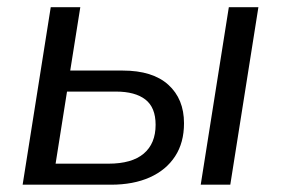

<svg xmlns="http://www.w3.org/2000/svg" viewBox="-20 -506 770 526"><path d="M42 0 119 -486.3H200L172.4 -312.7H315.9Q398.2 -312.7 441.1 -273.8Q484.1 -234.9 484.1 -168.4Q484.1 -115.2 459.7 -77.8Q435.4 -40.4 390.6 -20.2Q345.7 0 283.8 0ZM132.3 -57.6H277.1Q341.2 -57.6 373.7 -85.1Q406.3 -112.7 406.3 -164.1Q406.3 -211.7 378.2 -233.4Q350.2 -255.1 297.7 -255.1H163.6ZM529.9 0 606.9 -486.3H687.9L610.9 0Z"/></svg>

Font: Nunito Sans 12pt ExtraLight
Style: Italic
Weight: 200
Italic angle: -9°
Designer: Vernon Adams
Foundry: Vernon Adams
Version: Version 3.101;gftools[0.9.27]